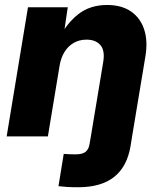

<svg xmlns="http://www.w3.org/2000/svg" viewBox="-20 -559 656 787"><path d="M219.7 204.1 241.2 71.8Q254.4 72.8 265.9 73.2Q277.3 73.7 290.5 73.7Q317.4 73.7 330.6 63.5Q343.8 53.2 347.2 30.3L352.5 0H521.5L515.1 40Q501 124 447.8 166.3Q394.5 208.5 300.3 208.5Q273.4 208.5 254.4 207.3Q235.4 206.1 219.7 204.1ZM224.1 -288.6 176.3 0H7.3L94.7 -529.3H257.8L237.3 -391.1L219.2 -396.5Q252.4 -462.9 300.8 -500.7Q349.1 -538.6 418.9 -538.6Q478 -538.6 516.6 -512.2Q555.2 -485.8 570.8 -438.7Q586.4 -391.6 576.2 -329.1L521.5 0H352.5L403.3 -306.2Q410.6 -352.1 391.4 -374.3Q372.1 -396.5 334.5 -396.5Q305.7 -396.5 282.7 -383.5Q259.8 -370.6 244.6 -346.4Q229.5 -322.3 224.1 -288.6Z"/></svg>

Font: Inter 24pt ExtraBold
Style: Italic
Weight: 800
Italic angle: -9.3988°
Designer: Rasmus Andersson
Foundry: rsms
Version: Version 4.001;git-66647c0bb